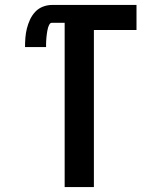

<svg xmlns="http://www.w3.org/2000/svg" viewBox="-20 -755 640 775"><path d="M241 0V-663H190Q183 -663 179.5 -656.5Q176 -650 174 -643.5Q172 -637 171 -630.5Q170 -624 169 -617.5Q168 -611 167.5 -604.5Q167 -598 166.5 -591.5Q166 -585 166 -578.5Q166 -572 166 -565H81Q81 -584 82.5 -603Q84 -622 88.5 -640Q93 -658 101 -675.5Q109 -693 122 -707Q135 -721 153 -728Q171 -735 190 -735H531V-634H359V0Z"/></svg>

Font: Iosevka Curly Extended
Style: Bold
Weight: 700
Width: 7
Monospace: yes
Designer: Belleve Invis
Foundry: Belleve Invis
Version: Version 11.1.0; ttfautohint (v1.8.3)